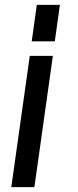

<svg xmlns="http://www.w3.org/2000/svg" viewBox="-20 -565 322 790"><path d="M110.5 -395H205.5L226.5 -545H131.5ZM26.5 205H121.5L197.5 -335H102.5Z"/></svg>

Font: Mohave Medium
Style: Italic
Weight: 500
Italic angle: -8°
Designer: Gumpita Rahayu
Foundry: Tokotype
Version: Version 2.002; ttfautohint (v1.8.3)